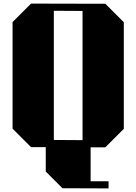

<svg xmlns="http://www.w3.org/2000/svg" viewBox="-20 -820 760 1070"><path d="M153 0H235V136L328 229L585 230V190H485V1H567L670 -102V-696L567 -799L153 -800L50 -697V-103ZM440 -759V-39L280 -40V-760Z"/></svg>

Font: Kumar One
Style: Regular
Weight: 400
Designer: Parimal Parmar
Foundry: Indian Type Foundry
Version: Version 1.000;PS 1.000;hotconv 1.0.88;makeotf.lib2.5.647800